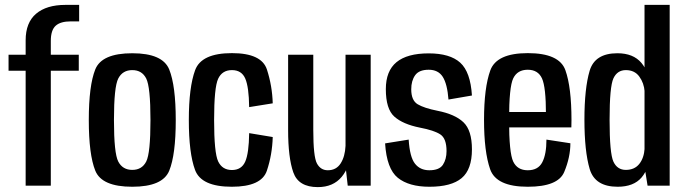

<svg xmlns="http://www.w3.org/2000/svg" viewBox="-20 -760 2800 786"><path d="M270 -672.5Q227.5 -672.5 207.8 -654.5Q188 -636.5 188 -592.5V-536H302.5V-470.5H188V0H85V-470.5H15V-536H85V-595Q85 -667.5 127.8 -703.8Q170.5 -740 248 -740H304V-672.5H270Z M521.5 4.5Q396.5 4.5 370 -61.5Q343.5 -127.5 343.5 -268.5Q343.5 -409.5 370 -475.8Q396.5 -542 521.5 -542Q646 -542 672.8 -475.5Q699.5 -409 699.5 -268Q699.5 -127 672.8 -61.2Q646 4.5 521.5 4.5ZM521.5 -64.5Q561 -64.5 578.5 -98.5Q596 -132.5 596 -268.5Q596 -404.5 578.5 -438.8Q561 -473 521.5 -473Q482 -473 464.2 -438.8Q446.5 -404.5 446.5 -268.5Q446.5 -132.5 464.2 -98.5Q482 -64.5 521.5 -64.5Z M929 4.5Q804 4.5 778.5 -64.2Q753 -133 753 -268.5Q753 -403 778.8 -472.8Q804.5 -542.5 929.5 -542.5Q1051 -542.5 1072.8 -475.2Q1094.5 -408 1096.5 -337L1000 -321.5Q999 -404 984 -438.5Q969 -473 929.5 -473Q889.5 -473 873 -437.5Q856.5 -402 856.5 -268.5Q856.5 -134 873.2 -99Q890 -64 929.5 -64Q968.5 -64 983.8 -98.2Q999 -132.5 1000 -215L1096.5 -199Q1094.5 -127 1072.5 -61.2Q1050.5 4.5 929 4.5Z M1262.5 -228Q1262.5 -118.5 1277.5 -90.8Q1292.5 -63 1322 -63Q1356.5 -63 1374.5 -91Q1392.5 -119 1394.5 -163L1416 -146Q1414 -78.5 1379 -36.2Q1344 6 1281 6Q1202 6 1180.8 -54.2Q1159.5 -114.5 1159.5 -227.5V-536H1262.5ZM1394.5 -80V-536H1497.5V0H1403.5Z M1653 -188.5Q1657.5 -117 1678.8 -90Q1700 -63 1737.5 -63Q1778.5 -63 1793.2 -85.5Q1808 -108 1808 -141.5Q1808 -193 1782.5 -209.8Q1757 -226.5 1699 -237.5Q1629 -251.5 1594.2 -282.8Q1559.5 -314 1559.5 -395Q1559.5 -469.5 1603.2 -505.5Q1647 -541.5 1735 -541.5Q1822 -541.5 1864 -503.5Q1906 -465.5 1912 -369L1816 -352.5Q1811 -416.5 1792.5 -445.5Q1774 -474.5 1735 -474.5Q1695.5 -474.5 1679.5 -452Q1663.5 -429.5 1663.5 -394.5Q1663.5 -349 1689.8 -333.2Q1716 -317.5 1771 -306.5Q1842.5 -292.5 1877.2 -259.5Q1912 -226.5 1912 -148.5Q1912 -66 1869.8 -30.8Q1827.5 4.5 1738 4.5Q1654 4.5 1608.5 -32.2Q1563 -69 1556.5 -173Z M2315 -173.5Q2315 -116.5 2289.8 -56Q2264.5 4.5 2140.5 4.5Q2011.5 4.5 1986.5 -67.2Q1961.5 -139 1961.5 -269Q1961.5 -401 1987.2 -471.8Q2013 -542.5 2140.5 -542.5Q2269.5 -542.5 2294.5 -472.8Q2319.5 -403 2319.5 -268.5Q2319.5 -252 2319 -238.5H2053.5V-301.5H2222.5L2215 -292.5Q2215 -403.5 2198.8 -439Q2182.5 -474.5 2140.5 -474.5Q2098 -474.5 2081 -439.2Q2064 -404 2064 -269.5Q2064 -134 2081 -98.5Q2098 -63 2140.5 -63Q2183 -63 2200 -95.8Q2217 -128.5 2217 -188.5L2315 -173.5Z M2508.5 4.5Q2415.5 4.5 2394 -68.2Q2372.5 -141 2372.5 -270Q2372.5 -398 2393.8 -470Q2415 -542 2507.5 -542Q2572.5 -542 2605.8 -502.5Q2639 -463 2641 -398L2619 -384.5Q2616.5 -420 2597.2 -446.5Q2578 -473 2542 -473Q2507 -473 2491.2 -439.2Q2475.5 -405.5 2475.5 -269.5Q2475.5 -132 2491.2 -98.2Q2507 -64.5 2542 -64.5Q2577.5 -64.5 2597 -88.8Q2616.5 -113 2619 -153.5L2641 -140.5Q2639 -71.5 2606.5 -33.5Q2574 4.5 2508.5 4.5ZM2631 0 2618.5 -77.5V-740H2721.5V0Z"/></svg>

Font: Anybody Narrow Medium
Style: Regular
Weight: 500
Width: 3
Designer: Tyler Finck
Foundry: Etcetera Type Company
Version: Version 1.000; ttfautohint (v1.8)